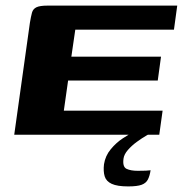

<svg xmlns="http://www.w3.org/2000/svg" viewBox="-20 -480 651 684"><path d="M30.7 0 86.5 -398.7Q90.3 -421.5 93.9 -434.8Q97.5 -448.1 109.8 -454.1Q122 -460 149.1 -460H611.4L599.7 -374.2H248.2L234.2 -278.1H553.6L542 -193H222.6L207.4 -85.8H559.3L547.4 0ZM436.6 184.1Q398 184.1 378.1 175Q358.3 165.9 352.9 148.1Q347.5 130.3 350.5 105Q355.2 74.9 374.6 51.6Q394 28.2 417.5 12.8Q441 -2.6 457.4 -10.3H527.8Q519.1 -7.3 502.3 2.5Q485.5 12.2 467.3 25.5Q449.2 38.7 435.6 54.3Q422 69.9 420 85.2Q416 114.4 430.9 121.5Q445.9 128.5 470.7 128.5Q490.7 128.5 499.6 128Q508.4 127.5 511.5 127Q514.5 126.5 516.5 126.5Q513.5 146.3 507 159.2Q500.6 172.2 484.7 178.2Q468.8 184.1 436.6 184.1Z"/></svg>

Font: Genos Thin
Style: Italic
Weight: 100
Italic angle: -8°
Designer: Robert E. Leuschke
Foundry: Robert E. Leuschke
Version: Version 1.010